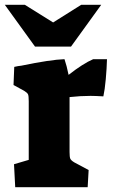

<svg xmlns="http://www.w3.org/2000/svg" viewBox="-31 -775 477 795"><path d="M27 -95 88 -113V-356Q88 -378 85 -384.5Q82 -391 69 -399L25 -423L28 -498Q45 -502 57 -503Q178 -528 236 -530Q245 -504 253 -465Q313 -512 355 -530H412Q411 -492 407 -447.5Q403 -403 397 -376Q361 -378 344 -378Q302 -378 257 -373V-146Q257 -125 260 -118Q263 -111 276 -103L336 -71L332 0H32ZM-11 -755H72L189 -682L305 -755H388L263 -582H114Z"/></svg>

Font: Suez One
Style: Regular
Weight: 400
Designer: Michal Sahar
Foundry: Hagilda
Version: Version 1.001